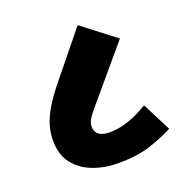

<svg xmlns="http://www.w3.org/2000/svg" viewBox="-116 -740 817 846"><g transform="rotate(-20 292.5 -316.5)"><path d="M298 0Q235 0 181 -20.5Q127 -41 94 -83Q61 -125 61 -192Q61 -228 71.5 -263Q82 -298 106.5 -339Q131 -380 174 -432L337 -633L492 -514L285 -269Q268 -249 258.5 -235.5Q249 -222 245.5 -212Q242 -202 242 -192Q242 -177 248.5 -165.5Q255 -154 270 -147.5Q285 -141 309 -141Q356 -141 400.5 -157Q445 -173 491 -201L560 -66Q505 -38 445 -19Q385 0 298 0Z"/></g></svg>

Font: Noto Sans Devanagari Black
Style: Regular
Weight: 900
Version: Version 2.003